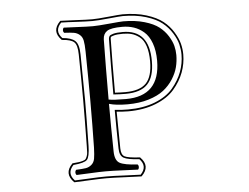

<svg xmlns="http://www.w3.org/2000/svg" viewBox="-51 -750 1102 850"><g transform="rotate(-5 500.0 -325.0)"><path d="M428.7 -296.4Q428.7 -191.4 430.7 -85Q431.2 -44.4 452.6 -32.7Q474.1 -21 531.7 -18.1Q536.1 -13.7 536.1 -6.6Q536.1 0.5 531.7 4.9Q512.2 4.4 465.8 2.2Q419.4 0 388.7 0Q360.8 0 320.1 2.2Q279.3 4.4 258.3 4.9Q253.9 0.5 253.9 -6.6Q253.9 -13.7 258.3 -18.1Q288.1 -19.5 301.8 -21.7Q315.4 -23.9 326.9 -33.4Q338.4 -43 341.6 -59.8Q344.7 -76.7 345.7 -108.9Q347.7 -206.5 347.7 -320.8Q347.7 -408.2 345.7 -536.1Q345.2 -567.9 341.8 -584.7Q338.4 -601.6 327.1 -611.1Q315.9 -620.6 302 -623Q288.1 -625.5 258.3 -627Q253.9 -631.3 253.9 -638.4Q253.9 -645.5 258.3 -649.9Q279.8 -649.4 320.1 -647.2Q360.4 -645 387.7 -645Q409.2 -645 460.7 -649.9Q512.2 -654.8 523.4 -654.8Q576.2 -654.8 617.2 -642.8Q658.2 -630.9 681.4 -612.8Q704.6 -594.7 719.5 -570.8Q734.4 -546.9 739.5 -526.4Q744.6 -505.9 744.6 -485.8Q744.6 -458.5 738 -432.4Q731.4 -406.2 714.4 -379.4Q697.3 -352.5 671.6 -332.5Q646 -312.5 604.5 -299.8Q563 -287.1 510.7 -287.1Q459.5 -287.1 428.7 -296.4ZM430.7 -583Q428.7 -455.1 428.7 -321.3V-315.4Q451.2 -311 505.4 -311Q657.2 -311 657.7 -467.8Q657.7 -513.2 645.5 -546.4Q633.3 -579.6 612.5 -597.4Q591.8 -615.2 568.1 -623Q544.4 -630.9 516.6 -630.9Q466.3 -630.9 449 -619.1Q431.6 -607.4 430.7 -583ZM459.5 -258.8Q460 -177.7 461.4 -95.7Q461.9 -67.4 476.6 -59.3Q491.2 -51.3 543.5 -48.3H544.9L545.9 -47.4Q586.9 -6.3 545.4 35.2L543.9 36.1H542Q516.6 35.6 467.3 33.2Q418 30.8 388.7 30.8Q357.9 30.8 313.2 33.2Q268.6 35.6 247.6 36.1H246.1L244.6 35.2Q203.6 -5.9 243.7 -46.9L245.1 -48.3H246.6Q265.6 -50.3 273.4 -51Q281.2 -51.8 291.3 -54.9Q301.3 -58.1 304 -61.5Q306.6 -64.9 310.1 -73.5Q313.5 -82 313.7 -91.6Q314 -101.1 314.5 -119.1Q316.4 -247.6 316.4 -320.8Q316.4 -402.3 314.5 -525.4Q314 -567.9 299.8 -580.8Q285.6 -593.8 247.1 -596.2L245.1 -596.7L243.7 -598.1Q204.1 -638.7 244.6 -679.7L246.1 -681.2H247.6Q273.9 -680.7 318.1 -678.2Q362.3 -675.8 387.7 -675.8Q409.2 -675.8 460.2 -680.9Q511.2 -686 523.4 -686Q582.5 -686 628.7 -671.6Q674.8 -657.2 701.7 -635.7Q728.5 -614.3 745.8 -585.9Q763.2 -557.6 769.3 -533.4Q775.4 -509.3 775.4 -485.8Q775.4 -444.8 761 -406.2Q746.6 -367.7 716.8 -333Q687 -298.3 633.5 -277.1Q580.1 -255.9 510.7 -255.9Q481.4 -256.3 459.5 -258.8ZM451.7 -263.2V-267.6L456.1 -267.1Q479 -264.2 510.7 -264.2Q579.1 -264.2 630.9 -284.4Q682.6 -304.7 711.2 -338.4Q739.7 -372.1 753.7 -409.4Q767.6 -446.8 767.6 -485.8Q767.6 -507.8 762 -531.2Q756.3 -554.7 739.5 -581.8Q722.7 -608.9 697 -629.6Q671.4 -650.4 626.2 -664.3Q581.1 -678.2 523.4 -678.2Q511.7 -678.2 460.9 -673.1Q410.2 -668 387.7 -668Q361.8 -668 318.4 -670.4Q274.9 -672.9 249 -673.3Q215.8 -638.7 248.5 -604.5Q288.1 -601.6 304.9 -585.9Q321.8 -570.3 322.3 -525.4Q324.2 -402.8 324.7 -320.8Q324.7 -247.1 322.3 -118.7Q321.3 -69.8 309.3 -57.4Q297.4 -44.9 248.5 -40.5Q215.8 -6.3 249 28.3Q268.1 27.8 312.7 25.4Q357.4 22.9 388.7 22.9Q418.9 22.9 468 25.4Q517.1 27.8 541 28.3Q574.2 -6.3 541.5 -40.5Q490.2 -43.5 472.2 -53.5Q454.1 -63.5 453.6 -95.2Q451.7 -195.8 451.7 -263.2ZM461.4 -582Q459.5 -476.6 459.5 -343.3Q482.9 -341.8 505.4 -341.8Q569.8 -341.8 598.1 -371.1Q626.5 -400.4 626.5 -467.8Q626.5 -508.3 617.2 -536.1Q607.9 -564 590.8 -577.1Q573.7 -590.3 556.4 -595.2Q539.1 -600.1 516.6 -600.1Q490.7 -600.1 477.5 -596.4Q464.4 -592.8 462.9 -590.1Q461.4 -587.4 461.4 -582ZM453.6 -582.5Q454.1 -590.3 457.5 -595.2Q460.9 -600.1 475.3 -604Q489.7 -607.9 516.6 -607.9Q634.8 -607.9 634.3 -467.8Q634.3 -397.9 603.5 -366Q572.8 -334 505.4 -334Q481.4 -334 455.1 -335.9H451.7V-339.8Q451.7 -467.8 453.6 -582.5Z"/></g></svg>

Font: Linux Libertine Initials
Style: Initials
Weight: 400
Designer: Philipp H. Poll
Foundry: Philipp H. Poll
Version: Version 5.0.6